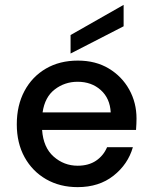

<svg xmlns="http://www.w3.org/2000/svg" viewBox="-20 -757 624 789"><path d="M299 12Q226 12 169.5 -20.5Q113 -53 81 -111Q49 -169 49 -246Q49 -324 80.5 -383Q112 -442 168.5 -475Q225 -508 300 -508Q373 -508 427 -475.5Q481 -443 511 -389Q541 -335 541 -270Q541 -260 540.5 -248.5Q540 -237 539 -223H153Q158 -151 200.5 -113.5Q243 -76 299 -76Q344 -76 374.5 -96.5Q405 -117 420 -152H526Q506 -82 446.5 -35Q387 12 299 12ZM299 -421Q246 -421 205 -389.5Q164 -358 155 -295H435Q432 -353 394 -387Q356 -421 299 -421ZM270 -537V-613L488 -737V-649Z"/></svg>

Font: Firefly Display Medium
Style: Regular
Weight: 500
Designer: Colophon Foundry, Jonny Pinhorn
Foundry: Colophon Foundry
Version: Version 1.200; ttfautohint (v1.8.3)